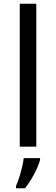

<svg xmlns="http://www.w3.org/2000/svg" viewBox="-20 -873 298 1021"><path d="M173 -93H85V-853H173ZM193 -23Q189 -5 176.5 22.5Q164 50 147.5 78Q131 106 113 128H65V116Q73 99 81.5 72.5Q90 46 97 17.5Q104 -11 106 -32H193Z"/></svg>

Font: Noto Sans Kannada UI
Style: Regular
Weight: 400
Designer: Jelle Bosma - Monotype Design Team
Foundry: Monotype Imaging Inc.
Version: Version 2.005; ttfautohint (v1.8.4.7-5d5b)